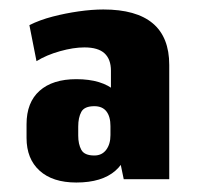

<svg xmlns="http://www.w3.org/2000/svg" viewBox="-20 -738 421 405"><path d="M214 -490V-589Q214 -613 200.5 -625.5Q187 -638 158 -638Q135 -638 106.5 -630Q78 -622 57 -609L42 -685Q64 -696 91 -703Q118 -710 146 -714Q174 -718 198 -718Q337 -718 337 -601V-360H241ZM141 -353Q91 -353 63.5 -378Q36 -403 36 -447V-476Q36 -522 63.5 -546.5Q91 -571 141 -571Q195 -571 223.5 -546Q252 -521 252 -477V-448Q252 -403 223.5 -378Q195 -353 141 -353ZM179 -410Q195 -410 204 -422Q213 -434 213 -453V-472Q213 -492 204.5 -503Q196 -514 179 -514Q158 -514 151.5 -502Q145 -490 145 -471V-452Q145 -434 151.5 -422Q158 -410 179 -410Z"/></svg>

Font: Pathway Extreme Condensed ExtraBold
Style: Regular
Weight: 800
Width: 3
Version: Version 1.001;gftools[0.9.26]